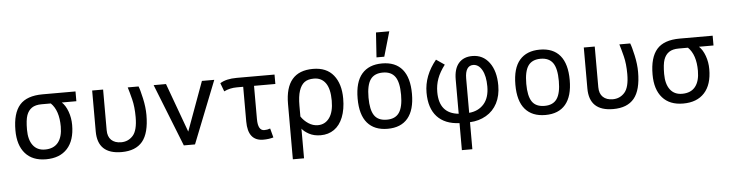

<svg xmlns="http://www.w3.org/2000/svg" viewBox="-55 -1064 6034 1586"><g transform="rotate(-5 2961.5 -271.0)"><path d="M290.5 20Q178.7 20 118.7 -48.1Q58.6 -116.2 58.6 -240.2Q58.6 -381.8 117.7 -449.5Q176.8 -517.1 308.6 -517.1H581.1V-436H460.4Q491.2 -407.7 510.3 -355.2Q529.3 -302.7 529.3 -244.1Q529.3 -116.2 467 -48.1Q404.8 20 290.5 20ZM288.6 -61Q360.8 -61 397.7 -106.9Q434.6 -152.8 434.6 -238.8Q434.6 -372.6 369.1 -436H292.5Q241.7 -436 211.9 -415.8Q182.1 -395.5 168.2 -356.4Q154.3 -317.4 154.3 -236.8Q154.3 -153.3 189.2 -107.2Q224.1 -61 288.6 -61Z M917.5 15.1Q718.8 15.1 718.8 -172.9V-512.7H809.6V-175.8Q809.6 -122.1 839.1 -94Q868.7 -65.9 920.4 -65.9Q979.5 -65.9 1018.6 -109.4Q1057.6 -152.8 1057.6 -263.2Q1057.6 -348.1 1041.7 -411.1Q1025.9 -474.1 1013.7 -512.7H1103.5Q1115.2 -484.9 1131.6 -410.9Q1147.9 -336.9 1147.9 -272.9Q1147.9 -122.6 1091.1 -53.7Q1034.2 15.1 917.5 15.1Z M1526.4 4.9H1433.6L1228.5 -512.7H1331.1L1480 -105.5L1628.9 -512.7H1731.4Z M2054.2 -434.6V-158.7Q2054.2 -63 2107.4 -63Q2133.3 -63 2156.2 -71.8L2176.3 3.9Q2138.2 15.1 2092.3 15.1Q1964.4 15.1 1964.4 -147V-434.6H1912.1Q1853 -434.6 1805.2 -410.6L1778.8 -480.5Q1829.1 -512.7 1917.5 -512.7H2231V-434.6Z M2413.6 197.8H2320.8V-261.2Q2320.8 -531.7 2550.8 -531.7Q2663.1 -531.7 2720.9 -460Q2778.8 -388.2 2778.8 -266.1Q2778.8 -176.3 2752.9 -111.3Q2727.1 -46.4 2679.4 -13.2Q2631.8 20 2567.9 20Q2511.7 20 2470.9 -2.4Q2430.2 -24.9 2413.6 -48.3ZM2551.8 -64.9Q2611.8 -64.9 2647.5 -114.3Q2683.1 -163.6 2683.1 -256.8Q2683.1 -355 2648.7 -403.1Q2614.3 -451.2 2551.8 -451.2Q2501.5 -451.2 2472.9 -429.7Q2444.3 -408.2 2429 -361.8Q2413.6 -315.4 2413.6 -238.8V-148.9Q2437.5 -112.8 2474.1 -88.9Q2510.7 -64.9 2551.8 -64.9Z M3123.5 15.1Q3013.7 15.1 2955.6 -52.5Q2897.5 -120.1 2897.5 -254.9Q2897.5 -392.1 2955.8 -459.5Q3014.2 -526.9 3123.5 -526.9Q3233.9 -526.9 3291 -458.3Q3348.1 -389.6 3348.1 -254.9Q3348.1 -121.6 3290.8 -53.2Q3233.4 15.1 3123.5 15.1ZM3123.5 -60.5Q3193.4 -60.5 3225.6 -107.2Q3257.8 -153.8 3257.8 -254.9Q3257.8 -359.4 3225.1 -405.3Q3192.4 -451.2 3123.5 -451.2Q3052.7 -451.2 3020.3 -405Q2987.8 -358.9 2987.8 -254.9Q2987.8 -154.8 3019 -107.7Q3050.3 -60.5 3123.5 -60.5ZM3147 -580.6H3082.5L3096.2 -786.1H3206.5Z M3805.2 244.1H3718.3V20Q3597.7 15.1 3533.2 -54.9Q3468.8 -125 3468.8 -254.4Q3468.8 -395 3570.3 -519L3639.2 -471.7Q3595.7 -414.6 3576.7 -362.1Q3557.6 -309.6 3557.6 -251.5Q3557.6 -73.2 3718.3 -57.6V-341.3Q3718.3 -430.7 3758.5 -476.8Q3798.8 -522.9 3871.6 -522.9Q3959.5 -522.9 4012 -452.4Q4064.5 -381.8 4064.5 -262.7Q4064.5 -177.7 4032 -115.2Q3999.5 -52.7 3939.7 -18.1Q3879.9 16.6 3805.2 20ZM3805.2 -57.6Q3882.3 -64.5 3928 -116.5Q3973.6 -168.5 3973.6 -261.7Q3973.6 -348.6 3945.3 -398.7Q3917 -448.7 3871.6 -448.7Q3839.8 -448.7 3822.5 -421.9Q3805.2 -395 3805.2 -342.3Z M4431.6 15.1Q4321.8 15.1 4263.7 -52.5Q4205.6 -120.1 4205.6 -254.9Q4205.6 -392.1 4263.9 -459.5Q4322.3 -526.9 4431.6 -526.9Q4542 -526.9 4599.1 -458.3Q4656.2 -389.6 4656.2 -254.9Q4656.2 -121.6 4598.9 -53.2Q4541.5 15.1 4431.6 15.1ZM4431.6 -60.5Q4501.5 -60.5 4533.7 -107.2Q4565.9 -153.8 4565.9 -254.9Q4565.9 -359.4 4533.2 -405.3Q4500.5 -451.2 4431.6 -451.2Q4360.8 -451.2 4328.4 -405Q4295.9 -358.9 4295.9 -254.9Q4295.9 -154.8 4327.1 -107.7Q4358.4 -60.5 4431.6 -60.5Z M4994.1 15.1Q4795.4 15.1 4795.4 -172.9V-512.7H4886.2V-175.8Q4886.2 -122.1 4915.8 -94Q4945.3 -65.9 4997.1 -65.9Q5056.2 -65.9 5095.2 -109.4Q5134.3 -152.8 5134.3 -263.2Q5134.3 -348.1 5118.4 -411.1Q5102.5 -474.1 5090.3 -512.7H5180.2Q5191.9 -484.9 5208.3 -410.9Q5224.6 -336.9 5224.6 -272.9Q5224.6 -122.6 5167.7 -53.7Q5110.8 15.1 4994.1 15.1Z M5573.7 20Q5461.9 20 5401.9 -48.1Q5341.8 -116.2 5341.8 -240.2Q5341.8 -381.8 5400.9 -449.5Q5460 -517.1 5591.8 -517.1H5864.3V-436H5743.7Q5774.4 -407.7 5793.5 -355.2Q5812.5 -302.7 5812.5 -244.1Q5812.5 -116.2 5750.2 -48.1Q5688 20 5573.7 20ZM5571.8 -61Q5644 -61 5680.9 -106.9Q5717.8 -152.8 5717.8 -238.8Q5717.8 -372.6 5652.3 -436H5575.7Q5524.9 -436 5495.1 -415.8Q5465.3 -395.5 5451.4 -356.4Q5437.5 -317.4 5437.5 -236.8Q5437.5 -153.3 5472.4 -107.2Q5507.3 -61 5571.8 -61Z"/></g></svg>

Font: Cadman
Style: Regular
Weight: 400
Designer: Paul James MIller
Foundry: High-Logic / Made with FontCreator
Version: Version 2.114;March 28, 2021;FontCreator 13.0.0.2683 64-bit